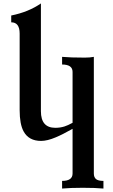

<svg xmlns="http://www.w3.org/2000/svg" viewBox="-20 -799 651 1102"><path d="M573.7 283.2Q527.8 278.8 454.6 278.8Q384.8 278.8 336.4 283.2V239.3Q396.5 239.3 396.5 196.8V-59.6Q338.9 -26.9 299.8 -10.7Q251.5 9.8 215.8 9.8Q145.5 9.8 115.7 -44.4Q92.8 -85.9 92.8 -167V-606.4Q92.8 -670.9 44.4 -670.9V-710Q143.6 -730 214.8 -779.3V-160.6Q214.8 -65.4 297.4 -65.4Q325.7 -65.4 350.1 -73.2Q369.1 -79.1 396.5 -94.2V-386.2Q396.5 -428.7 336.4 -428.7V-472.7Q382.8 -468.3 466.8 -468.3Q496.6 -468.3 518.6 -472.7V196.8Q518.6 218.3 531 228.8Q543.5 239.3 573.7 239.3Z"/></svg>

Font: Kelvinch
Style: Bold
Weight: 700
Designer: Paul James Miller
Foundry: High-Logic / Made with FontCreator
Version: Version 3.501;March 28, 2021;FontCreator 13.0.0.2683 64-bit